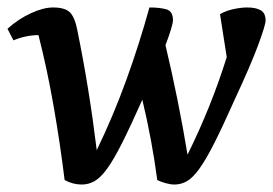

<svg xmlns="http://www.w3.org/2000/svg" viewBox="-21 -482 731 514"><path d="M198 12Q174 12 152 0Q140 -98 122.5 -198Q105 -298 82 -388Q49 -388 15 -374L-1 -405Q28 -431 61.5 -446.5Q95 -462 121 -462Q154 -462 167 -448Q180 -434 186 -401Q202 -323 215 -242.5Q228 -162 238 -80Q282 -171 317 -267.5Q352 -364 379 -462Q407 -462 424.5 -457Q442 -452 442 -428Q442 -414 422 -361Q457 -214 481 -68Q544 -195 586 -329L568 -444Q583 -453 603.5 -457.5Q624 -462 641 -462Q664 -462 677 -454.5Q690 -447 690 -427Q690 -415 670 -361Q650 -307 608 -217Q576 -145 553 -99.5Q530 -54 512.5 -30Q495 -6 479.5 3Q464 12 446 12Q436 12 423 8.5Q410 5 400 0Q393 -53 383 -107Q373 -161 360 -215Q328 -143 305.5 -98.5Q283 -54 265.5 -30Q248 -6 232 3Q216 12 198 12Z"/></svg>

Font: Petrona SemiBold
Style: Italic
Weight: 600
Italic angle: -9°
Designer: Ringo R. Seeber
Foundry: Ringo R. Seeber
Version: Version 2.001; ttfautohint (v1.8.3)